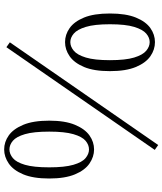

<svg xmlns="http://www.w3.org/2000/svg" viewBox="53 -826 799 946"><g transform="rotate(-90 453.0 -353.5)"><path d="M189 -290Q153 -290 120 -312.5Q87 -335 66.5 -384Q46 -433 46 -511Q46 -590 66.5 -639Q87 -688 120 -710.5Q153 -733 189 -733Q226 -733 258 -710.5Q290 -688 310.5 -639Q331 -590 331 -511Q331 -433 310.5 -384Q290 -335 258 -312.5Q226 -290 189 -290ZM189 -315Q212 -315 232 -332Q252 -349 264.5 -392Q277 -435 277 -511Q277 -588 264.5 -630.5Q252 -673 232 -690Q212 -707 189 -707Q167 -707 146.5 -690Q126 -673 113.5 -630.5Q101 -588 101 -511Q101 -435 113.5 -392Q126 -349 146.5 -332Q167 -315 189 -315ZM718 10Q681 10 648.5 -12.5Q616 -35 595.5 -84Q575 -133 575 -212Q575 -291 595.5 -339.5Q616 -388 648.5 -410.5Q681 -433 718 -433Q755 -433 787 -410.5Q819 -388 839 -339.5Q859 -291 859 -212Q859 -133 839 -84Q819 -35 787 -12.5Q755 10 718 10ZM718 -16Q740 -16 760 -33Q780 -50 793 -92.5Q806 -135 806 -212Q806 -288 793 -330.5Q780 -373 760 -390Q740 -407 718 -407Q696 -407 675.5 -390Q655 -373 642 -330.5Q629 -288 629 -212Q629 -135 642 -92.5Q655 -50 675.5 -33Q696 -16 718 -16ZM211 26 187 9 693 -722 717 -705Z"/></g></svg>

Font: Minh Nguyen ExtraLight
Style: Regular
Weight: 250
Designer: Ryoko NISHIZUKA 西塚涼子 (kana & ideographs); Frank Grießhammer (Latin, Greek & Cyrillic); Wenlong ZHANG 张文龙 (bopomofo); San
Foundry: Adobe
Version: Version 1.100;July 7, 2023;FontCreator 14.0.0.2814 64-bit